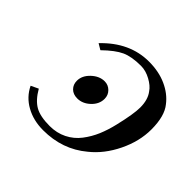

<svg xmlns="http://www.w3.org/2000/svg" viewBox="-121 -568 704 704"><g transform="rotate(45 231.0 -216.5)"><path d="M35.2 -73.2 64 -86.9Q85.9 -48.8 112.8 -33.4Q139.6 -18.1 189 -18.1Q225.6 -18.1 255.4 -33Q285.2 -47.9 305.2 -74Q325.2 -100.1 337.9 -130.1Q350.6 -160.2 358.9 -195.8Q376 -267.6 376 -300.8Q376 -341.8 356.9 -366.2Q345.7 -383.3 320.3 -397.2Q294.9 -411.1 270 -411.1Q221.7 -411.1 192.4 -397.7Q163.1 -384.3 124 -346.2L101.1 -359.9Q180.2 -442.9 279.8 -442.9Q331.1 -442.9 370.6 -425Q410.2 -407.2 434.1 -376Q461.9 -342.3 461.9 -272.9Q461.9 -211.4 431.9 -149.7Q401.9 -87.9 354 -49.8Q282.7 9.8 183.1 9.8Q132.3 9.8 93.3 -12Q54.2 -33.7 35.2 -73.2ZM189 -161.1Q167.5 -161.1 154.8 -173.8Q142.1 -186.5 142.1 -206.1Q142.1 -232.9 165.5 -254.9Q189 -276.9 215.8 -276.9Q234.4 -276.9 247.8 -263.7Q261.2 -250.5 261.2 -231Q261.2 -203.6 238.8 -182.4Q216.3 -161.1 189 -161.1Z"/></g></svg>

Font: Common Serif Medium
Style: Italic
Weight: 500
Italic angle: -12°
Designer: Philipp H. Poll, Khaled Hosny
Foundry: Stefan Peev, Context Ltd.
Version: Version 1.026